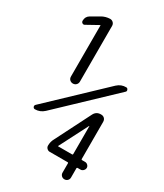

<svg xmlns="http://www.w3.org/2000/svg" viewBox="-231 -819 963 1127"><g transform="rotate(30 250.0 -255.0)"><path d="M376 65.4V-124H375H374L275.4 68.4V69.3V70.3H371.1Q376 70.3 376 65.4ZM459 70.3Q469.7 70.3 477.5 78.1Q485.4 85.9 485.4 95.7Q485.4 106.4 477.1 114.7Q468.8 123 459 123H439.5Q434.6 123 433.6 127V191.4Q433.6 203.1 425.3 211.4Q417 219.7 404.8 219.7Q392.6 219.7 384.3 211.4Q376 203.1 376 191.4V127Q376 123 371.1 123H249Q239.3 123 231 115.2Q222.7 107.4 222.7 95.7Q222.7 69.3 235.4 46.9L355.5 -190.4Q370.1 -218.8 402.3 -217.8Q416 -217.8 424.8 -209Q433.6 -200.2 433.6 -185.5V65.4Q433.6 70.3 439.5 70.3ZM55.7 -626Q47.9 -621.1 40 -626Q32.2 -630.9 32.2 -640.6Q32.2 -668.9 55.7 -682.6L111.3 -714.8Q136.7 -729.5 167 -730.5Q179.7 -730.5 188.5 -721.7Q197.3 -712.9 197.3 -700.2V-322.3Q197.3 -309.6 188.5 -300.8Q179.7 -292 167 -292Q154.3 -292 145.5 -300.3Q136.7 -308.6 136.7 -322.3V-668.9L135.7 -669.9H134.8ZM49.8 -49.8Q40 -49.8 36.6 -58.6Q33.2 -67.4 40 -74.2L389.6 -406.2Q416 -430.7 450.2 -429.7Q458 -429.7 461.9 -420.9Q465.8 -412.1 460 -406.2L110.4 -74.2Q84 -49.8 49.8 -49.8Z"/></g></svg>

Font: Rounded-L Mgen+ 2m regular
Style: Regular
Weight: 400
Designer: [Source Han Sans]
Ryoko NISHIZUKA  (kana & ideographs); Paul D. Hunt (Latin, Greek & Cyrillic); Wenlong ZHANG  (bopomofo
Version: Version 1.059.20150602